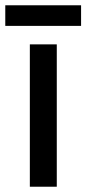

<svg xmlns="http://www.w3.org/2000/svg" viewBox="-37 -707 327 727"><path d="M178 0H76V-539H178ZM270 -687V-609H-17V-687Z"/></svg>

Font: Noto Sans Kannada SemiCondensed Medium
Style: Regular
Weight: 500
Width: 4
Designer: Jelle Bosma - Monotype Design Team
Foundry: Monotype Imaging Inc.
Version: Version 2.005; ttfautohint (v1.8.4.7-5d5b)